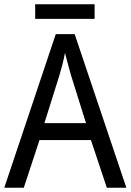

<svg xmlns="http://www.w3.org/2000/svg" viewBox="-20 -968 610 895"><path d="M478 -93 404 -315H164L91 -93H0L240 -809H328L569 -93ZM311 -617Q308 -628 302.5 -648Q297 -668 291.5 -688.5Q286 -709 283 -722Q278 -694 270.5 -666Q263 -638 257 -617L187 -394H381ZM421 -948V-880H144V-948Z"/></svg>

Font: Noto Sans Kannada UI SemiCondensed
Style: Regular
Weight: 400
Width: 4
Designer: Jelle Bosma - Monotype Design Team
Foundry: Monotype Imaging Inc.
Version: Version 2.005; ttfautohint (v1.8.4.7-5d5b)